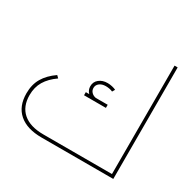

<svg xmlns="http://www.w3.org/2000/svg" viewBox="-154 -895 1097 1072"><g transform="rotate(30 394.5 -359.5)"><path d="M699 -719V0H237Q142 0 91 -44.5Q40 -89 40 -172Q40 -229 64.5 -270.5Q89 -312 138 -346L152 -332Q106 -300 83 -261.5Q60 -223 60 -172Q60 -99 105.5 -59.5Q151 -20 237 -20H679V-719ZM465 -343V-323H324V-343H346Q329 -360 329 -385Q329 -413 350.5 -430.5Q372 -448 405 -448Q419 -448 434.5 -444.5Q450 -441 459 -436L449 -419Q442 -423 429.5 -425.5Q417 -428 405 -428Q380 -428 364.5 -416Q349 -404 349 -385Q349 -369 360 -357.5Q371 -346 388 -343Z"/></g></svg>

Font: Montserrat-Arabic Thin
Style: Regular
Weight: 250
Designer: Mohamed Gaber
Foundry: Kief Type Foundry
Version: Version 5.008